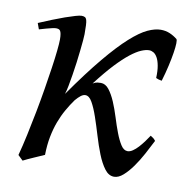

<svg xmlns="http://www.w3.org/2000/svg" viewBox="-61 -518 601 599"><g transform="rotate(10 239.5 -218.5)"><path d="M444.3 -112.3Q434.1 -91.8 421.4 -68.4Q408.7 -44.9 394.8 -25.4Q380.9 -5.9 366.2 7.1Q351.6 20 337.4 20Q320.3 20 307.4 2.7Q294.4 -14.6 283.9 -41Q273.4 -67.4 264.4 -97.7Q255.4 -127.9 246.3 -154.3Q237.3 -180.7 227.5 -198Q217.8 -215.3 205.6 -215.3Q198.7 -215.3 191.2 -209.5Q183.6 -203.6 175.3 -193.8Q162.6 -176.3 151.9 -157.2Q141.1 -138.2 132.8 -116Q124.5 -93.8 119.4 -67.6Q114.3 -41.5 113.8 -9.8Q106.9 -6.8 98.1 -2.9Q89.4 1 80.3 4.9Q71.3 8.8 62.5 12.9Q53.7 17.1 47.9 20L32.2 4.9Q40.5 -25.9 48.3 -62.5Q56.2 -99.1 63.5 -137.2Q70.8 -175.3 76.9 -212.4Q83 -249.5 87.6 -281.2Q92.3 -313 94.7 -336.7Q97.2 -360.4 97.2 -372.1Q97.2 -383.3 95.9 -389.9Q94.7 -396.5 92.5 -399.7Q90.3 -402.8 86.9 -403.8Q83.5 -404.8 79.1 -404.8Q74.7 -404.8 66.2 -402.8Q57.6 -400.9 48.8 -398.4Q38.6 -395.5 26.9 -392.1L20 -411.1Q40.5 -419.9 61.3 -428.2Q82 -436.5 100.1 -442.9Q118.2 -449.2 131.6 -453.1Q145 -457 150.9 -457Q157.7 -457 161.6 -454.8Q165.5 -452.6 167.2 -446.8Q168.9 -440.9 169.4 -430.2Q169.9 -419.4 169.9 -401.9Q169.9 -396 168.7 -382.1Q167.5 -368.2 165.5 -350.1Q163.6 -332 160.9 -311.3Q158.2 -290.5 155 -271Q151.9 -251.5 148.7 -234.9Q145.5 -218.3 142.1 -208Q194.8 -283.2 235.1 -331.5Q275.4 -379.9 306.4 -407.7Q337.4 -435.5 360.6 -446.3Q383.8 -457 401.9 -457Q417.5 -457 430.7 -451.4Q443.8 -445.8 454.6 -437Q457 -435.1 456.8 -423.3Q456.5 -411.6 453.6 -393.1Q450.7 -374.5 445.3 -350.6Q439.9 -326.7 432.1 -300.8Q421.9 -302.2 413.6 -306.2Q414.6 -329.6 411.6 -345.2Q408.7 -360.8 403.3 -370.4Q397.9 -379.9 391.1 -383.8Q384.3 -387.7 377.4 -387.7Q366.7 -387.7 352.3 -381.6Q337.9 -375.5 318.8 -360.6Q299.8 -345.7 275.6 -320.1Q251.5 -294.4 221.2 -254.9Q229.5 -259.8 235.8 -260.5Q242.2 -261.2 246.6 -261.2Q261.2 -261.2 272.5 -246.8Q283.7 -232.4 293 -210.7Q302.2 -189 310.1 -163.6Q317.9 -138.2 326.2 -116.5Q334.5 -94.7 343.8 -80.3Q353 -65.9 365.2 -65.9Q373 -65.9 381.6 -71.8Q390.1 -77.6 398.2 -86.4Q406.2 -95.2 414.1 -105.7Q421.9 -116.2 428.2 -126L437 -120.1Q439.9 -118.2 444.3 -112.3Z"/></g></svg>

Font: Gentium Plus Eur
Style: Italic
Weight: 400
Italic angle: -8°
Designer: J. Victor Gaultney, Annie Olsen, Iska Routamaa, Becca Hirsbrunner
Foundry: SIL International
Version: Version 5.000